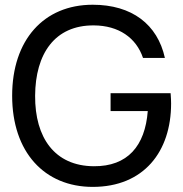

<svg xmlns="http://www.w3.org/2000/svg" viewBox="-20 -754 754 790"><path d="M361.5 15C572 15 684 -130.5 684 -328C684 -334 683.5 -356.5 682 -370.5H435V-297H588C577 -153.5 505 -69 366 -70C205 -71 123.5 -187.5 124.5 -360C125.5 -532.5 205 -650.5 366 -649.5C468.5 -649 540.5 -598.5 568.5 -515.5H658.5C628 -654 522.5 -734.5 361.5 -734.5C160 -734.5 30 -589.5 30 -360C30 -128 163 15 361.5 15Z"/></svg>

Font: Eudonet Medium
Style: Regular
Weight: 500
Designer: Mikhail Sharanda
Foundry: Mikhail Sharanda
Version: Version 4.503;Glyphs 3.1.2 (3151)